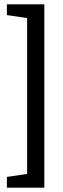

<svg xmlns="http://www.w3.org/2000/svg" viewBox="-20 -721 293 892"><path d="M12 151V101L106 87V-637L12 -651V-701H186V151Z"/></svg>

Font: Faustina Light Medium
Style: Regular
Weight: 500
Version: Version 1.200